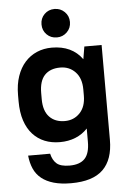

<svg xmlns="http://www.w3.org/2000/svg" viewBox="-61 -754 681 1008"><g transform="rotate(-5 280.0 -250.5)"><path d="M233 -11Q189 -11 153 -25.5Q117 -40 90.5 -69Q64 -98 49.5 -141.5Q35 -185 35 -244V-276Q35 -332 50 -375.5Q65 -419 91.5 -448.5Q118 -478 154 -493.5Q190 -509 233 -509Q339 -509 393 -434L404 -500H495V0Q495 104 441 156.5Q387 209 273 209Q220 209 181.5 198Q143 187 117 166Q91 145 77.5 114.5Q64 84 60 45H176Q184 80 205 98Q226 116 273 116Q327 116 353 88.5Q379 61 379 0V-70Q352 -41 315 -26Q278 -11 233 -11ZM268 -119Q316 -119 347.5 -152Q379 -185 379 -244V-276Q379 -335 347.5 -368Q316 -401 268 -401Q215 -401 186 -370.5Q157 -340 157 -276V-244Q157 -182 187 -150.5Q217 -119 268 -119ZM265 -560Q233 -560 211.5 -581.5Q190 -603 190 -635Q190 -667 211.5 -688.5Q233 -710 265 -710Q296 -710 318 -688.5Q340 -667 340 -635Q340 -603 318 -581.5Q296 -560 265 -560Z"/></g></svg>

Font: Retni Sans
Style: Bold
Weight: 700
Designer: Vitaly Kuzmin
Foundry: ParaType Ltd.
Version: Version 1.00;March 2, 2019;FontCreator 11.5.0.2425 64-bit; t